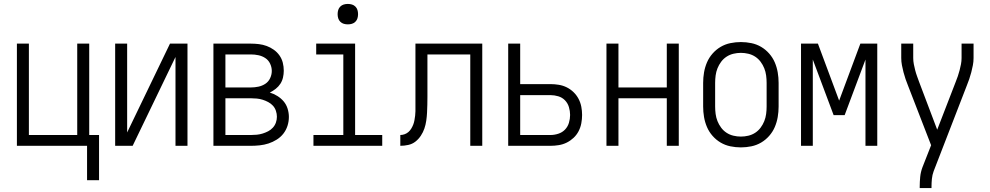

<svg xmlns="http://www.w3.org/2000/svg" viewBox="-20 -742 5040 977"><path d="M423 175V0H66V-520H127V-55H373V-520H434V-55H484V175Z M566 0V-520H627V-68L845 -520H934V0H873V-452L655 0Z M1066 0V-520H1257Q1277 -520 1297.5 -517.5Q1318 -515 1337 -508Q1356 -501 1373 -489Q1390 -477 1402 -460Q1414 -443 1419 -423Q1424 -403 1424 -382Q1424 -365 1420 -347.5Q1416 -330 1406.5 -315.5Q1397 -301 1383 -290Q1369 -279 1353 -271Q1373 -265 1391.5 -253.5Q1410 -242 1423.5 -226Q1437 -210 1443.5 -189Q1450 -168 1450 -147Q1450 -124 1443 -102Q1436 -80 1422 -62Q1408 -44 1388 -31.5Q1368 -19 1346.5 -12Q1325 -5 1302 -2.5Q1279 0 1257 0ZM1257 -297Q1276 -297 1295 -301Q1314 -305 1330 -315.5Q1346 -326 1354.5 -344Q1363 -362 1363 -381Q1363 -400 1354.5 -418Q1346 -436 1330 -446.5Q1314 -457 1295 -461Q1276 -465 1257 -465H1127V-297ZM1127 -55H1257Q1272 -55 1287 -56.5Q1302 -58 1316.5 -62.5Q1331 -67 1344.5 -74Q1358 -81 1368.5 -92.5Q1379 -104 1384 -118.5Q1389 -133 1389 -148Q1389 -163 1384 -178Q1379 -193 1369 -204Q1359 -215 1345 -222.5Q1331 -230 1316.5 -234.5Q1302 -239 1287 -240.5Q1272 -242 1257 -242H1127Z M1575 0V-55H1727V-465H1589V-520H1787V-55H1925V0ZM1750 -618Q1739 -618 1729 -621Q1719 -624 1711.5 -631.5Q1704 -639 1701 -649Q1698 -659 1698 -670Q1698 -681 1701 -691Q1704 -701 1711.5 -708.5Q1719 -716 1729 -719Q1739 -722 1750 -722Q1761 -722 1771 -719Q1781 -716 1788.5 -708.5Q1796 -701 1799 -691Q1802 -681 1802 -670Q1802 -659 1799 -649Q1796 -639 1788.5 -631.5Q1781 -624 1771 -621Q1761 -618 1750 -618Z M2017 0V-55Q2028 -55 2039 -59Q2050 -63 2058.5 -70.5Q2067 -78 2073 -88Q2079 -98 2083 -108.5Q2087 -119 2089 -130.5Q2091 -142 2092.5 -153.5Q2094 -165 2094 -176Q2094 -187 2094 -199V-520H2434V0H2373V-465H2155V-250Q2155 -230 2154.5 -209.5Q2154 -189 2153 -168.5Q2152 -148 2149 -127.5Q2146 -107 2139.5 -88Q2133 -69 2121.5 -51.5Q2110 -34 2094 -21.5Q2078 -9 2057.5 -4.5Q2037 0 2017 0Z M2566 0V-520H2627V-314H2781Q2802 -314 2823.5 -310.5Q2845 -307 2864 -297.5Q2883 -288 2898.5 -273Q2914 -258 2924 -239Q2934 -220 2938 -199Q2942 -178 2942 -157Q2942 -136 2938 -114.5Q2934 -93 2924 -74Q2914 -55 2898.5 -40.5Q2883 -26 2864 -16.5Q2845 -7 2823.5 -3.5Q2802 0 2781 0ZM2627 -55H2781Q2801 -55 2821 -61.5Q2841 -68 2855 -82.5Q2869 -97 2875 -117Q2881 -137 2881 -157Q2881 -177 2875 -197Q2869 -217 2855 -231.5Q2841 -246 2821 -252Q2801 -258 2781 -258H2627Z M3066 0V-520H3127V-297H3373V-520H3434V0H3373V-242H3127V0Z M3750 8Q3723 8 3696.5 2.5Q3670 -3 3647 -16.5Q3624 -30 3606 -50.5Q3588 -71 3577.5 -95.5Q3567 -120 3562.5 -146.5Q3558 -173 3558 -200V-320Q3558 -347 3562.5 -373.5Q3567 -400 3577.5 -424.5Q3588 -449 3606 -469.5Q3624 -490 3647 -503.5Q3670 -517 3696.5 -522.5Q3723 -528 3750 -528Q3777 -528 3803.5 -522.5Q3830 -517 3853 -503.5Q3876 -490 3894 -469.5Q3912 -449 3922.5 -424.5Q3933 -400 3937.5 -373.5Q3942 -347 3942 -320V-200Q3942 -173 3937.5 -146.5Q3933 -120 3922.5 -95.5Q3912 -71 3894 -50.5Q3876 -30 3853 -16.5Q3830 -3 3803.5 2.5Q3777 8 3750 8ZM3750 -47Q3769 -47 3788 -51.5Q3807 -56 3823 -66.5Q3839 -77 3850.5 -92.5Q3862 -108 3869 -125.5Q3876 -143 3878.5 -162Q3881 -181 3881 -200V-320Q3881 -339 3878.5 -358Q3876 -377 3869 -394.5Q3862 -412 3850.5 -427.5Q3839 -443 3823 -453.5Q3807 -464 3788 -468.5Q3769 -473 3750 -473Q3731 -473 3712 -468.5Q3693 -464 3677 -453.5Q3661 -443 3649.5 -427.5Q3638 -412 3631 -394.5Q3624 -377 3621.5 -358Q3619 -339 3619 -320V-200Q3619 -181 3621.5 -162Q3624 -143 3631 -125.5Q3638 -108 3649.5 -92.5Q3661 -77 3677 -66.5Q3693 -56 3712 -51.5Q3731 -47 3750 -47Z M4056 0V-520H4142L4250 -230L4358 -520H4444V0H4384V-439L4278 -156H4222L4116 -439V0Z M4660 215V208Q4660 183 4662.5 158Q4665 133 4674 109L4718 -3L4601 -305Q4594 -322 4588 -339.5Q4582 -357 4577.5 -374.5Q4573 -392 4569.5 -410Q4566 -428 4566 -447V-520H4627V-447Q4627 -431 4630 -415.5Q4633 -400 4637 -384.5Q4641 -369 4646.5 -354Q4652 -339 4657 -325L4749 -82L4843 -325Q4849 -340 4854 -354.5Q4859 -369 4863 -384.5Q4867 -400 4870 -415.5Q4873 -431 4873 -447V-520H4934V-447Q4934 -428 4930.5 -410Q4927 -392 4922.5 -374.5Q4918 -357 4912 -339.5Q4906 -322 4899 -305L4731 129Q4724 148 4722 168Q4720 188 4720 208V215Z"/></svg>

Font: Iosevka Curly Light
Style: Regular
Weight: 300
Monospace: yes
Designer: Belleve Invis
Foundry: Belleve Invis
Version: Version 22.1.2; ttfautohint (v1.8.4)